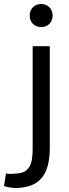

<svg xmlns="http://www.w3.org/2000/svg" viewBox="-84 -753 348 964"><path d="M180 -675C180 -710 155 -733 123 -733C91 -733 65 -711 65 -675C65 -639 91 -617 123 -617C155 -617 180 -639 180 -675ZM-3 191C117 188 166 123 166 -12V-521H80V-7C80 78 62 118 -12 119C-17.7 119.8 -23.6 120.1 -29.3 120.1C-38.5 120.1 -47.2 119.2 -54 118L-64 181C-48 187 -20 191 -3 191Z"/></svg>

Font: Repo
Style: Regular
Weight: 400
Designer: Stefan Peev
Foundry: Context Ltd
Version: Version 0.000